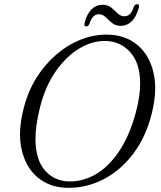

<svg xmlns="http://www.w3.org/2000/svg" viewBox="-20 -876 762 909"><path d="M494 -712Q575.5 -709.5 631.2 -662.5Q687 -615.5 706.5 -533.2Q726 -451 699.5 -343Q672.5 -230.5 612 -149.8Q551.5 -69 468.8 -26.5Q386 16 292.5 13Q212 10 156.2 -37.8Q100.5 -85.5 81.8 -170.8Q63 -256 94 -370Q113.5 -445.5 153.5 -509Q193.5 -572.5 247.5 -618.5Q301.5 -664.5 364.5 -689.2Q427.5 -714 494 -712ZM305 -17Q368.5 -15 429.8 -49Q491 -83 541.2 -155.8Q591.5 -228.5 622.5 -341.5Q644 -420.5 643.5 -482.5Q643 -576.5 597.5 -627.8Q552 -679 484 -682Q419.5 -684.5 356.5 -647Q293.5 -609.5 244 -538.5Q194.5 -467.5 170 -370Q158.5 -325.5 153.2 -287.2Q148 -249 148 -217.5Q148.5 -120.5 192 -70Q235.5 -19.5 305 -17ZM552 -753.5Q527 -753.5 510.5 -767.2Q494 -781 480.2 -794.8Q466.5 -808.5 448 -808.5Q417.5 -808.5 404 -764.5Q399 -751 388 -751Q376 -751 380.5 -767.5Q391.5 -811 413.8 -832.2Q436 -853.5 465 -853.5Q490.5 -853.5 506.8 -840Q523 -826.5 536.8 -812.8Q550.5 -799 569.5 -799Q600 -799 613 -843Q618 -856 629.5 -856Q641.5 -856 637 -839.5Q625.5 -796 603.2 -774.8Q581 -753.5 552 -753.5Z"/></svg>

Font: Fraunces 72pt Soft Light
Style: Italic
Weight: 300
Italic angle: -16°
Version: Version 1.000;[b76b70a41]